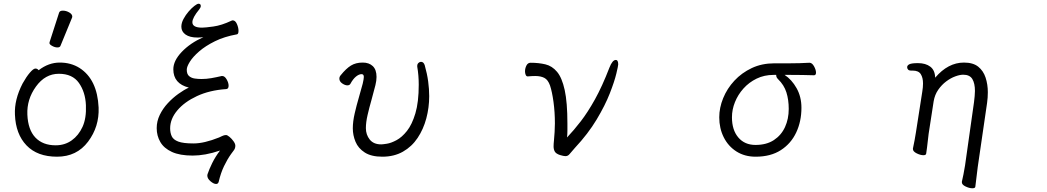

<svg xmlns="http://www.w3.org/2000/svg" viewBox="-20 -821 5608 1028"><path d="M296 -752Q299 -764 316.5 -764Q334 -764 350.5 -754.5Q367 -745 367 -732Q367 -729 366 -727L304 -576Q301 -567 287.5 -567Q274 -567 259.5 -575Q245 -583 245 -589.5Q245 -596 246 -597ZM187 -445Q240 -486 300 -486Q360 -486 406 -457Q501 -396 508 -245Q512 -143 451.5 -62.5Q391 18 285.5 18Q180 18 122 -42.5Q64 -103 60 -207Q56 -287 101 -374Q121 -410 140 -432Q159 -454 169.5 -454Q180 -454 187 -445ZM278 -43Q327 -43 364 -69.5Q401 -96 422 -142Q443 -188 440 -258Q437 -328 402.5 -377Q368 -426 295 -426Q222 -426 172.5 -357.5Q123 -289 126.5 -207.5Q130 -126 169.5 -84.5Q209 -43 278 -43Z M1170 -414Q1183 -414 1193.5 -396Q1204 -378 1204 -362Q1204 -345 1191 -344Q1102 -338 1034.5 -306.5Q967 -275 929 -229.5Q891 -184 891 -134Q891 -110 899.5 -91.5Q908 -73 934.5 -63Q961 -53 1016 -53Q1045 -53 1079 -61Q1113 -69 1153 -85Q1158 -87 1169 -92.5Q1180 -98 1190 -98Q1197 -98 1209 -88Q1221 -78 1230.5 -64.5Q1240 -51 1240 -41Q1240 -27 1232.5 -17Q1225 -7 1217 4Q1197 32 1179.5 68.5Q1162 105 1151 152Q1148 164 1137 164Q1124 164 1107 149.5Q1090 135 1090 119Q1090 114 1091 112Q1100 85 1116.5 51.5Q1133 18 1158 -15Q1117 -1 1080.5 5.5Q1044 12 1012 12Q943 12 900.5 -7.5Q858 -27 838.5 -60.5Q819 -94 819 -135Q819 -172 835.5 -206Q852 -240 878.5 -268.5Q905 -297 935 -318.5Q965 -340 991 -352Q908 -373 908 -450Q908 -496 953.5 -543.5Q999 -591 1069 -622Q1061 -621 1053.5 -620.5Q1046 -620 1038 -620Q996 -620 973.5 -636Q951 -652 951 -678Q951 -698 962.5 -719.5Q974 -741 990 -759.5Q1006 -778 1021 -789.5Q1036 -801 1043 -801Q1055 -801 1055 -789Q1055 -781 1047 -771Q1010 -726 1010 -702Q1010 -673 1062 -673Q1078 -673 1122 -679Q1166 -685 1219 -710Q1223 -712 1226 -712Q1240 -712 1248.5 -692.5Q1257 -673 1257 -656Q1257 -638 1248 -637Q1181 -625 1130.5 -600Q1080 -575 1046.5 -546Q1013 -517 996.5 -490.5Q980 -464 980 -448Q980 -424 992.5 -413.5Q1005 -403 1023 -400.5Q1041 -398 1059 -398Q1085 -398 1111 -402.5Q1137 -407 1167 -414Z M2214 -468Q2214 -478 2220.5 -484Q2227 -490 2234 -490Q2248 -490 2254 -472Q2267 -426 2272.5 -385Q2278 -344 2278 -306Q2278 -245 2262.5 -187Q2247 -129 2216 -82.5Q2185 -36 2137.5 -9Q2090 18 2027 18Q1968 18 1933 -4.5Q1898 -27 1883.5 -62Q1869 -97 1869 -134Q1869 -170 1879 -213.5Q1889 -257 1901.5 -299.5Q1914 -342 1922 -373Q1928 -399 1928 -409Q1928 -424 1916 -424Q1902 -424 1886 -411Q1870 -398 1856 -372Q1851 -364 1840 -364Q1827 -364 1812 -374.5Q1797 -385 1797 -400Q1797 -410 1804 -418Q1833 -454 1859 -470Q1885 -486 1922 -486Q1956 -486 1976 -467Q1996 -448 1996 -409Q1996 -389 1990 -365Q1981 -328 1969 -286Q1957 -244 1948 -205Q1939 -166 1939 -135Q1939 -100 1959.5 -74Q1980 -48 2021 -48Q2029 -48 2051.5 -51.5Q2074 -55 2103 -70.5Q2132 -86 2159 -120Q2186 -154 2204 -214Q2222 -274 2222 -368Q2222 -392 2220 -416.5Q2218 -441 2214 -464Z M2805 -412Q2798 -412 2794.5 -420.5Q2791 -429 2791 -439Q2791 -455 2798.5 -470Q2806 -485 2821 -485Q2864 -485 2900 -476.5Q2936 -468 2962.5 -436.5Q2989 -405 3003.5 -339Q3018 -273 3018 -159Q3018 -140 3018 -121.5Q3018 -103 3016 -85Q3053 -124 3090 -172Q3127 -220 3165.5 -289Q3204 -358 3243 -459Q3259 -500 3277 -500Q3290 -500 3290 -476Q3290 -469 3280 -427Q3270 -385 3245 -321Q3220 -257 3174.5 -181Q3129 -105 3058 -29Q3038 -7 3029.5 4Q3021 15 3007 15Q2998 15 2978 9Q2957 2 2950.5 -9.5Q2944 -21 2944 -37Q2944 -44 2944.5 -52Q2945 -60 2946 -69Q2948 -92 2949.5 -114.5Q2951 -137 2951 -160Q2951 -221 2943.5 -275.5Q2936 -330 2925 -363Q2914 -394 2894.5 -404Q2875 -414 2846 -414Q2837 -414 2827 -413.5Q2817 -413 2806 -412Z M4314 -485Q4328 -485 4338.5 -466Q4349 -447 4349 -432Q4349 -418 4338 -418Q4305 -419 4276 -419.5Q4247 -420 4212 -420H4181Q4219 -395 4245 -349Q4271 -303 4271 -244Q4271 -171 4243 -111.5Q4215 -52 4160.5 -17Q4106 18 4026 18Q3967 18 3923 -10Q3879 -38 3855 -86Q3831 -134 3831 -193Q3831 -244 3852 -295.5Q3873 -347 3912 -389Q3951 -431 4005 -456.5Q4059 -482 4126 -482H4208Q4262 -482 4313 -485ZM4136 -420H4122Q4072 -420 4031 -400Q3990 -380 3960.5 -347Q3931 -314 3915 -274Q3899 -234 3899 -193Q3899 -125 3933 -85Q3967 -45 4025 -45Q4084 -45 4123.5 -71Q4163 -97 4183 -140.5Q4203 -184 4203 -238Q4203 -287 4190.5 -326.5Q4178 -366 4146 -397Q4140 -403 4138 -408Q4136 -413 4136 -417Z M5202 179Q5201 187 5186 187Q5170 187 5150 177.5Q5130 168 5130 155V152Q5134 135 5138.5 112.5Q5143 90 5147 65L5195 -274Q5197 -291 5198.5 -306Q5200 -321 5200 -334Q5200 -375 5186 -398Q5172 -421 5137 -421Q5119 -421 5094.5 -412Q5070 -403 5046 -385Q5022 -367 5003.5 -340.5Q4985 -314 4979 -279L4952 -104Q4951 -95 4948.5 -74Q4946 -53 4943.5 -31.5Q4941 -10 4939 1Q4938 10 4924 10Q4908 10 4888 0Q4868 -10 4868 -23V-26Q4872 -44 4877 -71Q4882 -98 4884 -112L4918 -330Q4920 -342 4921 -353Q4922 -364 4922 -374Q4922 -405 4910 -424Q4898 -443 4867 -443H4857Q4847 -443 4842 -448.5Q4837 -454 4837 -461Q4837 -471 4849 -477Q4861 -483 4895 -483Q4936 -483 4961 -464Q4986 -445 4987 -405Q5056 -486 5141 -486Q5190 -486 5217.5 -464Q5245 -442 5257 -405.5Q5269 -369 5269 -327Q5269 -313 5268 -298.5Q5267 -284 5265 -270L5215 73Z"/></svg>

Font: QiushuiShotai
Style: Regular
Weight: 600
Designer: Fontworks Inc.
Foundry: Fontworks Inc.
Version: Version 1.250